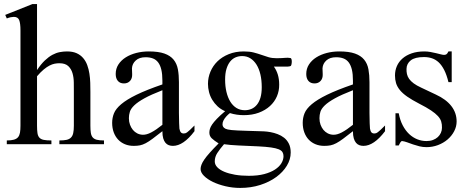

<svg xmlns="http://www.w3.org/2000/svg" viewBox="-20 -715 2319 952"><path d="M274.4 0V-18.6Q295.9 -18.6 309.6 -21.5Q323.2 -24.4 331.5 -32.5Q339.8 -40.5 343 -54.9Q346.2 -69.3 346.2 -91.8V-258.8Q346.2 -280.8 345.9 -305.7Q345.7 -330.6 339.6 -351.8Q333.5 -373 318.6 -387.2Q303.7 -401.4 274.4 -401.4Q263.2 -401.4 251.2 -399.2Q239.3 -397 225.8 -390.1Q212.4 -383.3 197 -370.6Q181.6 -357.9 163.6 -336.9V-91.8Q163.6 -69.3 165.8 -54.9Q168 -40.5 175.3 -32.5Q182.6 -24.4 196.8 -21.5Q210.9 -18.6 234.9 -18.6V0H13.7V-18.6Q35.6 -18.6 49.1 -22.5Q62.5 -26.4 69.6 -34.9Q76.7 -43.5 79.1 -57.4Q81.5 -71.3 81.5 -91.8V-564Q81.5 -599.1 75.2 -615.2Q68.8 -631.3 48.8 -631.3Q42.5 -631.3 33.4 -629.6Q24.4 -627.9 13.7 -623.5L5.9 -641.1L140.6 -694.8H163.6V-367.7Q183.1 -397 202.1 -415Q221.2 -433.1 239.7 -443.1Q258.3 -453.1 276.4 -456.5Q294.4 -460 312 -460Q340.3 -460 359.9 -451.2Q379.4 -442.4 392.3 -427.2Q405.3 -412.1 412.6 -392.1Q419.9 -372.1 423.3 -349.9Q426.8 -327.6 427.5 -304.2Q428.2 -280.8 428.2 -258.8V-91.8Q428.2 -70.3 430.4 -56.2Q432.6 -42 439.7 -33.7Q446.8 -25.4 460 -22Q473.1 -18.6 495.6 -18.6V0Z M944.3 -64.5Q889.2 8.3 837.4 8.3Q826.7 8.3 817.1 4.9Q807.6 1.5 800.5 -6.8Q793.5 -15.1 789.3 -29.1Q785.2 -43 785.2 -64.5Q755.9 -41.5 736.6 -27.1Q717.3 -12.7 702.4 -4.9Q687.5 2.9 674.1 5.6Q660.6 8.3 643.1 8.3Q619.1 8.3 599.6 0.2Q580.1 -7.8 565.9 -22.7Q551.8 -37.6 543.9 -58.8Q536.1 -80.1 536.1 -106Q536.1 -130.9 545.2 -153.3Q554.2 -175.8 581.1 -198.5Q607.9 -221.2 656.7 -245.1Q705.6 -269 785.2 -296.4V-314.9Q785.2 -347.2 780 -369.1Q774.9 -391.1 764.6 -405Q754.4 -418.9 738.8 -425Q723.1 -431.2 701.7 -431.2Q670.9 -431.2 653.3 -415.3Q635.7 -399.4 634.3 -376.5L635.3 -347.2Q636.2 -326.2 624.8 -313.7Q613.3 -301.3 594.7 -301.3Q575.2 -301.3 564.5 -313.7Q553.7 -326.2 553.7 -348.1Q553.7 -374.5 567.1 -395.3Q580.6 -416 603.3 -430.4Q626 -444.8 655.5 -452.4Q685.1 -460 717.3 -460Q765.6 -460 795.2 -449.5Q824.7 -439 840.8 -419.2Q856.9 -399.4 862.1 -371.1Q867.2 -342.8 867.2 -307.6V-155.3Q867.2 -124 868.2 -104Q869.1 -84 869.6 -77.1Q872.1 -64 877 -58.6Q881.8 -53.2 891.1 -53.2Q895.5 -53.2 899.4 -54.4Q903.3 -55.7 908.7 -59.6Q914.1 -63.5 922.4 -71.3Q930.7 -79.1 944.3 -92.8ZM785.2 -267.6Q728.5 -245.6 695.6 -227.3Q662.6 -209 645.5 -192.4Q628.4 -175.8 623.8 -160.4Q619.1 -145 619.1 -128.9Q619.1 -111.3 624.5 -96.7Q629.9 -82 638.9 -71Q647.9 -60.1 660.4 -53.7Q672.9 -47.4 687 -46.9Q706.1 -45.9 730.2 -58.6Q754.4 -71.3 785.2 -96.2Z M1426.8 -407.7Q1426.8 -405.3 1425.8 -398.7Q1424.8 -392.1 1422.4 -388.7Q1419.9 -386.7 1415.8 -386Q1411.6 -385.3 1406.7 -384.8Q1401.4 -384.3 1395 -384.8H1337.9Q1350.6 -367.7 1357.4 -345.5Q1364.3 -323.2 1364.3 -295.4Q1364.7 -264.6 1353 -237.3Q1341.3 -210 1318.6 -189.2Q1295.9 -168.5 1263.2 -156.2Q1230.5 -144 1188.5 -144Q1171.4 -144 1154.3 -146.5Q1137.2 -148.9 1120.1 -154.3Q1110.4 -147 1101.6 -137.2Q1092.8 -127.4 1087.9 -117.4Q1083 -107.4 1083.3 -97.9Q1083.5 -88.4 1090.8 -81.5Q1093.8 -78.6 1097.9 -76.7Q1102.1 -74.7 1109.4 -73Q1116.7 -71.3 1128.4 -70.1Q1140.1 -68.8 1158.4 -68.1Q1176.8 -67.4 1202.9 -66.4Q1229 -65.4 1265.1 -64.5Q1273.9 -64.5 1288.8 -63.7Q1303.7 -63 1321.3 -59.8Q1338.9 -56.6 1356.4 -50Q1374 -43.5 1388.7 -32Q1403.3 -20.5 1412.4 -2.4Q1421.4 15.6 1421.4 41.5Q1421.4 75.2 1402.3 106.7Q1383.3 138.2 1349.6 162.8Q1315.9 187.5 1270.3 202.1Q1224.6 216.8 1170.9 216.8Q1133.8 216.8 1098.4 208.5Q1063 200.2 1035.6 187Q1008.3 173.8 991.5 157Q974.6 140.1 974.6 123Q974.6 113.3 978.8 102.1Q982.9 90.8 992.9 76.2Q1002.9 61.5 1020.3 42Q1037.6 22.5 1064 -3.9Q1041.5 -18.1 1029.8 -29.3Q1018.1 -40.5 1018.1 -57.6Q1018.1 -66.4 1020.8 -75.9Q1023.4 -85.4 1031.7 -97.7Q1040 -109.9 1055.4 -126Q1070.8 -142.1 1096.2 -163.6Q1074.7 -172.9 1058.8 -187.7Q1043 -202.6 1032.2 -220.5Q1021.5 -238.3 1016.4 -258.5Q1011.2 -278.8 1011.2 -299.3Q1011.2 -330.6 1023.4 -359.6Q1035.6 -388.7 1058.3 -410.9Q1081.1 -433.1 1114.3 -446.5Q1147.5 -460 1189 -460Q1217.8 -460 1238.3 -454.6Q1258.8 -449.2 1276.1 -443.1Q1293.5 -437 1311 -431.6Q1328.6 -426.3 1351.6 -426.3Q1366.7 -426.3 1376.7 -427Q1386.7 -427.7 1394 -428.2Q1401.4 -428.7 1407.2 -428.7Q1413.6 -428.7 1420.4 -427.2Q1426.8 -425.8 1426.8 -407.7ZM1277.8 -282.7Q1277.8 -317.4 1271.2 -345.7Q1264.6 -374 1252 -394.3Q1239.3 -414.6 1221.4 -425.8Q1203.6 -437 1180.7 -437Q1163.1 -437 1147.7 -430.4Q1132.3 -423.8 1120.8 -409.4Q1109.4 -395 1102.8 -373Q1096.2 -351.1 1096.2 -320.3Q1096.2 -287.1 1102.8 -259.3Q1109.4 -231.4 1121.8 -211.2Q1134.3 -190.9 1152.3 -179.7Q1170.4 -168.5 1193.8 -168.5Q1211.4 -168.5 1226.8 -175Q1242.2 -181.6 1253.7 -195.6Q1265.1 -209.5 1271.5 -231Q1277.8 -252.4 1277.8 -282.7ZM1385.7 59.6Q1385.7 47.9 1380.6 39.3Q1375.5 30.8 1361.6 25.1Q1347.7 19.5 1323.5 16.1Q1299.3 12.7 1260.7 10.7Q1205.6 8.3 1163.1 6.3Q1120.6 4.4 1090.8 0Q1069.8 24.4 1057.4 43.7Q1044.9 63 1044.9 85.4Q1044.9 101.1 1057.1 114Q1069.3 127 1091.8 136.5Q1114.3 146 1145.3 151.4Q1176.3 156.7 1213.9 156.7Q1257.8 156.7 1290 148.2Q1322.3 139.6 1343.5 125.7Q1364.7 111.8 1375.2 94.5Q1385.7 77.1 1385.7 59.6Z M1889.2 -64.5Q1834 8.3 1782.2 8.3Q1771.5 8.3 1762 4.9Q1752.4 1.5 1745.4 -6.8Q1738.3 -15.1 1734.1 -29.1Q1730 -43 1730 -64.5Q1700.7 -41.5 1681.4 -27.1Q1662.1 -12.7 1647.2 -4.9Q1632.3 2.9 1618.9 5.6Q1605.5 8.3 1587.9 8.3Q1564 8.3 1544.4 0.2Q1524.9 -7.8 1510.7 -22.7Q1496.6 -37.6 1488.8 -58.8Q1481 -80.1 1481 -106Q1481 -130.9 1490 -153.3Q1499 -175.8 1525.9 -198.5Q1552.7 -221.2 1601.6 -245.1Q1650.4 -269 1730 -296.4V-314.9Q1730 -347.2 1724.9 -369.1Q1719.7 -391.1 1709.5 -405Q1699.2 -418.9 1683.6 -425Q1668 -431.2 1646.5 -431.2Q1615.7 -431.2 1598.1 -415.3Q1580.6 -399.4 1579.1 -376.5L1580.1 -347.2Q1581.1 -326.2 1569.6 -313.7Q1558.1 -301.3 1539.6 -301.3Q1520 -301.3 1509.3 -313.7Q1498.5 -326.2 1498.5 -348.1Q1498.5 -374.5 1512 -395.3Q1525.4 -416 1548.1 -430.4Q1570.8 -444.8 1600.3 -452.4Q1629.9 -460 1662.1 -460Q1710.4 -460 1740 -449.5Q1769.5 -439 1785.6 -419.2Q1801.8 -399.4 1806.9 -371.1Q1812 -342.8 1812 -307.6V-155.3Q1812 -124 1813 -104Q1814 -84 1814.5 -77.1Q1816.9 -64 1821.8 -58.6Q1826.7 -53.2 1835.9 -53.2Q1840.3 -53.2 1844.2 -54.4Q1848.1 -55.7 1853.5 -59.6Q1858.9 -63.5 1867.2 -71.3Q1875.5 -79.1 1889.2 -92.8ZM1730 -267.6Q1673.3 -245.6 1640.4 -227.3Q1607.4 -209 1590.3 -192.4Q1573.2 -175.8 1568.6 -160.4Q1564 -145 1564 -128.9Q1564 -111.3 1569.3 -96.7Q1574.7 -82 1583.7 -71Q1592.8 -60.1 1605.2 -53.7Q1617.7 -47.4 1631.8 -46.9Q1650.9 -45.9 1675 -58.6Q1699.2 -71.3 1730 -96.2Z M2244.1 -112.8Q2244.1 -87.4 2231.9 -64.2Q2219.7 -41 2199.2 -23.4Q2178.7 -5.9 2151.6 4.4Q2124.5 14.6 2094.7 14.6Q2076.7 14.6 2059.8 10.5Q2043 6.3 2027.6 1Q2012.2 -4.4 1998.8 -9.3Q1985.4 -14.2 1974.1 -15.6Q1968.8 -15.6 1964.4 -7.8Q1960 0 1957 6.3H1940.9V-153.3H1957Q1963.4 -119.1 1976.8 -93.5Q1990.2 -67.9 2008.5 -50.5Q2026.9 -33.2 2048.8 -24.4Q2070.8 -15.6 2094.7 -15.6Q2112.8 -15.6 2127 -21Q2141.1 -26.4 2150.9 -35.4Q2160.6 -44.4 2166 -56.4Q2171.4 -68.4 2171.4 -81.5Q2171.9 -98.1 2167.7 -112.1Q2163.6 -126 2151.4 -139.4Q2139.2 -152.8 2116.9 -167.7Q2094.7 -182.6 2058.1 -201.2Q2022.5 -219.7 1999.3 -235.8Q1976.1 -252 1962.6 -268.6Q1949.2 -285.2 1943.8 -302.7Q1938.5 -320.3 1938.5 -340.8Q1938.5 -365.7 1948 -387.5Q1957.5 -409.2 1976.1 -425.3Q1994.6 -441.4 2021.7 -450.7Q2048.8 -460 2084 -460Q2099.1 -460 2114 -457.3Q2128.9 -454.6 2142.1 -451.4Q2155.3 -448.2 2165.5 -445.6Q2175.8 -442.9 2181.6 -442.9Q2188.5 -442.9 2193.1 -445.6Q2197.8 -448.2 2203.6 -460H2219.7V-307.6H2203.6Q2194.8 -343.8 2182.6 -367.7Q2170.4 -391.6 2155.3 -405.8Q2140.1 -419.9 2121.8 -426Q2103.5 -432.1 2082.5 -432.1Q2037.6 -432.1 2016.8 -415.8Q1996.1 -399.4 1995.6 -373.5Q1995.1 -360.4 1997.8 -347.9Q2000.5 -335.4 2008.5 -324Q2016.6 -312.5 2031 -301.8Q2045.4 -291 2068.8 -280.3L2141.1 -246.1Q2191.9 -222.7 2218 -189Q2244.1 -155.3 2244.1 -112.8Z"/></svg>

Font: Doulos SIL Afr
Style: Regular
Weight: 400
Designer: Walt Agee, Victor Gaultney, Peter Martin, Debbi Hosken, Becca Hirsbrunner
Foundry: SIL International
Version: Version 5.000